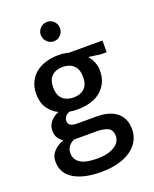

<svg xmlns="http://www.w3.org/2000/svg" viewBox="-165 -773 882 1099"><g transform="rotate(-20 275.5 -224.0)"><path d="M60 -314Q60 -353 74.5 -384Q89 -415 115 -436.5Q141 -458 177 -469Q213 -480 255 -480Q286 -480 318 -472H521V-401H486L412 -411Q429 -392 439 -367Q449 -342 449 -315Q449 -276 435 -245.5Q421 -215 395.5 -193.5Q370 -172 334 -161Q298 -150 255 -150Q241 -150 228.5 -151Q216 -152 204 -154Q185 -146 177 -135Q169 -124 169 -111Q169 -91 183 -83Q197 -75 223 -75H342Q420 -75 463.5 -39.5Q507 -4 507 62Q507 101 489.5 132.5Q472 164 439.5 186.5Q407 209 361 221Q315 233 258 233Q153 233 92 196Q31 159 31 87Q31 52 54 27Q77 2 115 -12Q97 -24 86 -40.5Q75 -57 75 -84Q75 -116 94 -138.5Q113 -161 144 -174Q108 -191 84 -225.5Q60 -260 60 -314ZM174 5Q128 27 128 71Q128 111 160.5 132Q193 153 262 153Q301 153 328 145.5Q355 138 372.5 126Q390 114 398 99Q406 84 406 68Q406 30 380.5 17.5Q355 5 313 5ZM346 -313Q346 -361 321 -384.5Q296 -408 255 -408Q213 -408 188.5 -385Q164 -362 164 -316Q164 -268 189 -245Q214 -222 255 -222Q297 -222 321.5 -245Q346 -268 346 -313ZM200 -623Q200 -646 217.5 -663.5Q235 -681 259 -681Q284 -681 300.5 -663.5Q317 -646 317 -623Q317 -598 300.5 -580.5Q284 -563 259 -563Q235 -563 217.5 -580.5Q200 -598 200 -623Z"/></g></svg>

Font: Ek Mukta Medium
Style: Regular
Weight: 500
Designer: Girish Dalvi and Yashodeep Gholap
Foundry: Ek Type
Version: Version 2.538;PS 1.002;hotconv 16.6.51;makeotf.lib2.5.65220;